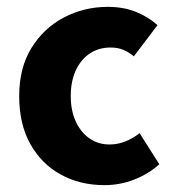

<svg xmlns="http://www.w3.org/2000/svg" viewBox="-20 -528 508 560"><path d="M284.5 12Q213.7 12 157.4 -18.8Q101.2 -49.6 68.6 -107.6Q36 -165.7 36 -247.8Q36 -330.4 71.9 -388.4Q107.9 -446.5 166.9 -477.3Q225.9 -508 294.3 -508Q340.2 -508 376.5 -493.4Q412.8 -478.7 439.4 -454.7L370.4 -363.7Q356.6 -375.3 340.3 -382.4Q324 -389.4 302.5 -389.4Q268 -389.4 241.9 -372Q215.8 -354.6 201.1 -322.8Q186.4 -291.1 186.4 -247.8Q186.4 -205 201.2 -173.2Q216 -141.5 241.3 -124.1Q266.6 -106.6 299.4 -106.6Q323.9 -106.6 346.1 -115.7Q368.2 -124.7 387.1 -139.5L444.7 -48.9Q413.7 -20.9 371.8 -4.4Q329.9 12 284.5 12Z"/></svg>

Font: SourceSans3VF
Style: Regular
Weight: 200
Designer: Paul D. Hunt
Foundry: Adobe
Version: Version 3.052;hotconv 1.1.0;makeotfexe 2.6.0